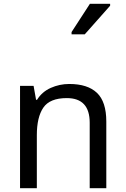

<svg xmlns="http://www.w3.org/2000/svg" viewBox="-20 -986 658 1006"><path d="M343 -546Q439 -546 488 -499.5Q537 -453 537 -349V0H450V-343Q450 -472 330 -472Q241 -472 207 -422Q173 -372 173 -278V0H85V-536H156L169 -463H174Q200 -505 246 -525.5Q292 -546 343 -546ZM355 -806V-818L451 -966H557V-956L424 -806Z"/></svg>

Font: Noto Sans Tifinagh
Style: Regular
Weight: 400
Designer: JamraPatel
Foundry: JamraPatel LLC
Version: Version 2.004; ttfautohint (v1.8.4.7-5d5b)